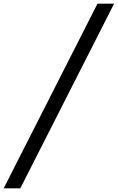

<svg xmlns="http://www.w3.org/2000/svg" viewBox="-47 -770 638 1040"><path d="M481 -750H571L63 250H-27Z"/></svg>

Font: Arsenal
Style: Bold Italic
Weight: 700
Italic angle: -9°
Designer: Andrij Shevchenko
Foundry: Stairsfor.com
Version: Version 1.000